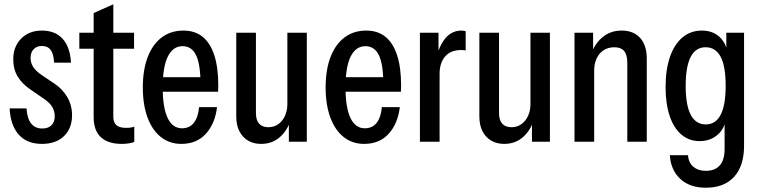

<svg xmlns="http://www.w3.org/2000/svg" viewBox="-20 -663 3557 898"><path d="M176 10Q106 10 67.5 -33.5Q29 -77 25 -156H104Q107 -109 125.5 -85.5Q144 -62 178 -62Q205 -62 220.5 -77Q236 -92 236 -120Q236 -142 224.5 -162.5Q213 -183 181 -204L123 -244Q84 -270 63 -304.5Q42 -339 42 -386Q42 -445 79 -482.5Q116 -520 176 -520Q238 -520 273 -481.5Q308 -443 312 -370H233Q231 -411 217 -429.5Q203 -448 176 -448Q152 -448 137.5 -433Q123 -418 123 -391Q123 -370 134.5 -351Q146 -332 175 -312L236 -271Q272 -247 294.5 -209Q317 -171 317 -124Q317 -63 279.5 -26.5Q242 10 176 10Z M550 10Q485 10 451.5 -21.5Q418 -53 418 -115V-602L510 -643V-117Q510 -90 524.5 -77.5Q539 -65 570 -65Q583 -65 592.5 -66.5Q602 -68 608 -71V1Q598 5 582.5 7.5Q567 10 550 10ZM351 -435V-510H607V-435Z M828 10Q773 10 732.5 -22Q692 -54 670 -113.5Q648 -173 648 -254Q648 -337 671 -396.5Q694 -456 736.5 -488Q779 -520 838 -520Q891 -520 927 -491.5Q963 -463 982 -405.5Q1001 -348 1001 -262Q1001 -255 1000.5 -247.5Q1000 -240 1000 -234H706V-302H946L918 -265Q918 -361 897.5 -404Q877 -447 834 -447Q789 -447 765 -398.5Q741 -350 741 -254Q741 -160 764 -111.5Q787 -63 831 -63Q867 -63 887 -89Q907 -115 911 -162H995Q986 -85 943 -37.5Q900 10 828 10Z M1201 10Q1166 10 1140 -5.5Q1114 -21 1099.5 -49.5Q1085 -78 1085 -118V-510H1177V-134Q1177 -101 1192 -84.5Q1207 -68 1235 -68Q1262 -68 1282 -82.5Q1302 -97 1313 -121.5Q1324 -146 1324 -175L1336 -90Q1316 -42 1282 -16Q1248 10 1201 10ZM1331 0V-93H1324V-510H1415V0Z M1683 10Q1628 10 1587.5 -22Q1547 -54 1525 -113.5Q1503 -173 1503 -254Q1503 -337 1526 -396.5Q1549 -456 1591.5 -488Q1634 -520 1693 -520Q1746 -520 1782 -491.5Q1818 -463 1837 -405.5Q1856 -348 1856 -262Q1856 -255 1855.5 -247.5Q1855 -240 1855 -234H1561V-302H1801L1773 -265Q1773 -361 1752.5 -404Q1732 -447 1689 -447Q1644 -447 1620 -398.5Q1596 -350 1596 -254Q1596 -160 1619 -111.5Q1642 -63 1686 -63Q1722 -63 1742 -89Q1762 -115 1766 -162H1850Q1841 -85 1798 -37.5Q1755 10 1683 10Z M1944 0V-510H2031V-397H2036V0ZM2036 -317 2020 -394Q2039 -459 2068 -489.5Q2097 -520 2138 -520Q2149 -520 2158 -517V-427Q2155 -428 2149.5 -428.5Q2144 -429 2137 -429Q2088 -429 2062 -399Q2036 -369 2036 -317Z M2338 10Q2303 10 2277 -5.5Q2251 -21 2236.5 -49.5Q2222 -78 2222 -118V-510H2314V-134Q2314 -101 2329 -84.5Q2344 -68 2372 -68Q2399 -68 2419 -82.5Q2439 -97 2450 -121.5Q2461 -146 2461 -175L2473 -90Q2453 -42 2419 -16Q2385 10 2338 10ZM2468 0V-93H2461V-510H2552V0Z M2667 0V-510H2754V-414H2759V0ZM2914 0V-369Q2914 -407 2899 -424.5Q2884 -442 2854 -442Q2823 -442 2801.5 -427Q2780 -412 2769.5 -387.5Q2759 -363 2759 -333L2747 -418Q2767 -465 2802.5 -492.5Q2838 -520 2888 -520Q2943 -520 2974 -485.5Q3005 -451 3005 -390V0Z M3281 215Q3206 215 3161.5 173.5Q3117 132 3113 63H3198Q3200 97 3222.5 116.5Q3245 136 3282 136Q3324 136 3346.5 110.5Q3369 85 3369 35V-112H3376Q3370 -62 3336 -32.5Q3302 -3 3252 -3Q3203 -3 3167 -33.5Q3131 -64 3112 -121Q3093 -178 3093 -256Q3093 -338 3113.5 -397Q3134 -456 3172 -488Q3210 -520 3263 -520Q3313 -520 3345.5 -490Q3378 -460 3384 -408H3377V-510H3460V19Q3460 113 3413.5 164Q3367 215 3281 215ZM3281 -81Q3327 -81 3350.5 -126Q3374 -171 3374 -262Q3374 -353 3350.5 -397.5Q3327 -442 3280 -442Q3234 -442 3210.5 -397Q3187 -352 3187 -261Q3187 -170 3211 -125.5Q3235 -81 3281 -81Z"/></svg>

Font: Instrument Sans Condensed Medium
Style: Regular
Weight: 500
Width: 3
Designer: Rodrigo Fuenzalida
Foundry: fragTYPE
Version: Version 1.000;gftools[0.9.28]